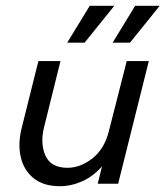

<svg xmlns="http://www.w3.org/2000/svg" viewBox="-20 -624 562 652"><path d="M183.3 8.3Q127.1 8.3 93.8 -19.1Q60.4 -46.5 50.3 -91.3Q40.3 -136.1 53.5 -188.9L110.4 -416.7H185.4L129.2 -190.3Q116 -135.4 134.7 -94.8Q153.5 -54.2 209 -54.2Q252.8 -54.2 293.4 -85.8Q334 -117.4 349.3 -177.1L410.4 -416.7H485.4L381.2 0H311.8L326.4 -59Q296.5 -25 259 -8.3Q221.5 8.3 183.3 8.3ZM362.5 -479.2 438.9 -604.2H522.2L421.5 -479.2ZM208.3 -479.2 284.7 -604.2H368.1L267.4 -479.2Z"/></svg>

Font: Afacad
Style: Italic
Weight: 400
Italic angle: -14°
Designer: Kristian Moeller
Foundry: Dicotype
Version: Version 1.000